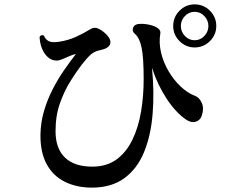

<svg xmlns="http://www.w3.org/2000/svg" viewBox="-20 -844 1040 878"><path d="M400 14Q330 14 276 -13Q222 -40 193 -94Q164 -148 165 -229Q166 -286 182 -339Q198 -392 222.5 -439Q247 -486 275 -526Q303 -566 327 -597Q315 -595 298 -587.5Q281 -580 265.5 -573.5Q250 -567 239 -567Q216 -567 198.5 -583Q181 -599 171.5 -623.5Q162 -648 161 -675Q169 -688 181 -681Q187 -665 201.5 -656.5Q216 -648 250 -653Q290 -659 325 -674.5Q360 -690 394 -711Q411 -722 430 -713Q449 -704 466 -687Q490 -663 483.5 -642.5Q477 -622 435 -614Q411 -609 394 -593.5Q377 -578 352 -546Q330 -517 302.5 -473.5Q275 -430 254.5 -373Q234 -316 234 -244Q234 -165 277 -123.5Q320 -82 402 -82Q468 -82 513 -115Q558 -148 585.5 -205Q613 -262 625 -333.5Q637 -405 637 -483Q637 -581 627.5 -626Q618 -671 598 -688Q582 -701 589 -718Q596 -735 623 -735Q647 -735 668.5 -729.5Q690 -724 703 -714Q716 -704 713 -690Q706 -648 716.5 -603.5Q727 -559 750.5 -519Q774 -479 805.5 -449Q837 -419 871 -406Q891 -399 902.5 -374Q914 -349 903 -316Q896 -294 875.5 -287.5Q855 -281 831 -297Q783 -330 741.5 -393.5Q700 -457 675 -534Q686 -423 678 -324Q670 -225 639 -149Q608 -73 549 -29.5Q490 14 400 14ZM870 -627Q830 -627 801 -656Q772 -685 772 -725Q772 -766 801 -795Q830 -824 870 -824Q911 -824 940 -795Q969 -766 969 -725Q969 -685 940 -656Q911 -627 870 -627ZM870 -660Q896 -660 914.5 -679.5Q933 -699 933 -725Q933 -751 914.5 -770.5Q896 -790 870 -790Q844 -790 825.5 -770.5Q807 -751 807 -725Q807 -699 825.5 -679.5Q844 -660 870 -660Z"/></svg>

Font: Zen Old Mincho
Style: Bold
Weight: 700
Designer: Yoshimichi Ohira
Foundry: Positype
Version: Version 1.500